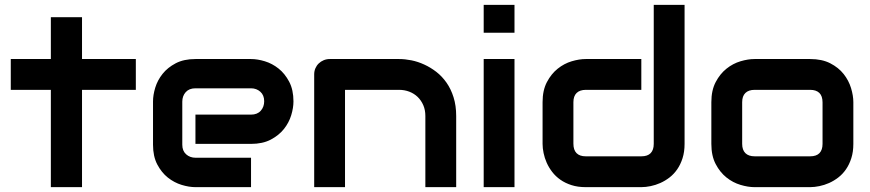

<svg xmlns="http://www.w3.org/2000/svg" viewBox="-20 -771 3584 791"><path d="M539.6 -400.9H317.9V0H189.5V-400.9H24.4V-527.8H189.5V-700.2H317.9V-527.8H539.6Z M1189 -353Q1189 -326.7 1179.7 -296.1Q1170.4 -265.6 1149.7 -239.5Q1128.9 -213.4 1095.5 -195.8Q1062 -178.2 1014.2 -178.2H785.2V-298.8H1014.2Q1040 -298.8 1054.2 -314.7Q1068.4 -330.6 1068.4 -354Q1068.4 -378.9 1052.5 -393.1Q1036.6 -407.2 1014.2 -407.2H785.2Q759.3 -407.2 745.1 -391.4Q731 -375.5 731 -352.1V-174.8Q731 -149.4 746.8 -135.3Q762.7 -121.1 786.1 -121.1H1014.2V0H785.2Q758.8 0 728.3 -9.3Q697.8 -18.6 671.6 -39.3Q645.5 -60.1 627.9 -93.5Q610.4 -127 610.4 -174.8V-353Q610.4 -379.4 619.6 -409.9Q628.9 -440.4 649.7 -466.6Q670.4 -492.7 703.9 -510.3Q737.3 -527.8 785.2 -527.8H1014.2Q1040.5 -527.8 1071 -518.6Q1101.6 -509.3 1127.7 -488.5Q1153.8 -467.8 1171.4 -434.3Q1189 -400.9 1189 -353Z M1859.4 0H1732.4V-293Q1732.4 -317.9 1723.9 -337.6Q1715.3 -357.4 1700.7 -371.6Q1686 -385.7 1666.3 -393.3Q1646.5 -400.9 1623.5 -400.9H1401.4V0H1274.4V-464.8Q1274.4 -478 1279.3 -489.5Q1284.2 -501 1293 -509.5Q1301.8 -518.1 1313.5 -522.9Q1325.2 -527.8 1338.4 -527.8H1624.5Q1648.4 -527.8 1675 -522.5Q1701.7 -517.1 1727.8 -505.1Q1753.9 -493.2 1777.6 -474.9Q1801.3 -456.5 1819.6 -430.4Q1837.9 -404.3 1848.6 -370.1Q1859.4 -335.9 1859.4 -293Z M2099.6 -636.2H1972.7V-751H2099.6ZM2099.6 0H1972.7V-527.8H2099.6Z M2800.3 -178.2Q2800.3 -145.5 2792 -119.4Q2783.7 -93.3 2770 -73.5Q2756.3 -53.7 2738.3 -39.8Q2720.2 -25.9 2700.4 -17.1Q2680.7 -8.3 2660.4 -4.2Q2640.1 0 2622.1 0H2393.1Q2360.4 0 2334.5 -8.3Q2308.6 -16.6 2288.8 -30.5Q2269 -44.4 2255.1 -62.5Q2241.2 -80.6 2232.4 -100.3Q2223.6 -120.1 2219.5 -140.4Q2215.3 -160.6 2215.3 -178.2V-350.1Q2215.3 -398.9 2233.2 -432.9Q2251 -466.8 2277.6 -488Q2304.2 -509.3 2335.4 -518.6Q2366.7 -527.8 2393.1 -527.8H2622.1V-400.9H2394Q2368.7 -400.9 2355.5 -387.9Q2342.3 -375 2342.3 -350.1V-179.2Q2342.3 -153.3 2355.2 -140.1Q2368.2 -127 2393.1 -127H2622.1Q2647.9 -127 2660.6 -140.1Q2673.3 -153.3 2673.3 -178.2V-751H2800.3Z M3495.6 -178.2Q3495.6 -145.5 3487.3 -119.4Q3479 -93.3 3465.3 -73.5Q3451.7 -53.7 3433.6 -39.8Q3415.5 -25.9 3395.8 -17.1Q3376 -8.3 3355.7 -4.2Q3335.4 0 3317.4 0H3088.4Q3062 0 3030.8 -9.3Q2999.5 -18.6 2972.9 -39.8Q2946.3 -61 2928.5 -95Q2910.6 -128.9 2910.6 -178.2V-350.1Q2910.6 -398.9 2928.5 -432.9Q2946.3 -466.8 2972.9 -488Q2999.5 -509.3 3030.8 -518.6Q3062 -527.8 3088.4 -527.8H3317.4Q3366.2 -527.8 3400.4 -510.3Q3434.6 -492.7 3455.6 -466.1Q3476.6 -439.5 3486.1 -408.2Q3495.6 -377 3495.6 -350.1ZM3368.7 -349.1Q3368.7 -375.5 3355.5 -388.2Q3342.3 -400.9 3317.4 -400.9H3089.4Q3064 -400.9 3050.8 -387.9Q3037.6 -375 3037.6 -350.1V-178.2Q3037.6 -153.3 3050.8 -140.1Q3064 -127 3089.4 -127H3317.4Q3343.3 -127 3356 -140.1Q3368.7 -153.3 3368.7 -178.2Z"/></svg>

Font: Audiowide
Style: Regular
Weight: 400
Version: Version 1.003